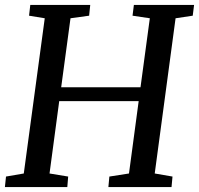

<svg xmlns="http://www.w3.org/2000/svg" viewBox="-21 -763 812 783"><path d="M-1 0 3.5 -43 76 -55.5 161.5 -688.5 97.5 -699 102.5 -743H347L342.5 -699L266.5 -688.5L228.5 -407H552L590 -688.5L519.5 -699L525 -743H770.5L765 -699L695 -688.5L610 -55.5L682.5 -43L678.5 0H421L425 -43L505 -55.5L544.5 -350.5H220.5L181 -55.5L257 -43L253.5 0Z"/></svg>

Font: Merriweather Light 18pt
Style: Italic
Weight: 400
Italic angle: -7.8°
Version: Version 2.101